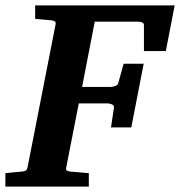

<svg xmlns="http://www.w3.org/2000/svg" viewBox="-35 -691 667 711"><path d="M579.1 -502H498V-598.1Q498 -605.5 490.7 -608.2Q483.4 -610.8 475.1 -610.8H315.9L269 -369.1H375Q382.3 -369.1 391.4 -372.3Q400.4 -375.5 402.8 -382.8L422.9 -455.1H497.1L451.2 -219.2H376L387.2 -293.9Q387.7 -300.8 379.6 -304.4Q371.6 -308.1 363.8 -308.1H256.8L210 -69.8Q208.5 -61 213.9 -58.6Q219.2 -56.2 229 -55.2Q238.3 -54.7 249 -53.7Q258.3 -52.7 269.8 -51.8Q281.2 -50.8 293.9 -49.8V0H-15.1V-49.8Q-4.9 -50.8 5.1 -51.8Q15.1 -52.7 23.4 -53.7Q32.7 -54.7 42 -55.2Q53.2 -56.2 58.8 -58.6Q64.5 -61 66.9 -70.8L170.9 -601.1Q172.4 -609.9 167 -612.5Q161.6 -615.2 151.9 -616.2Q143.1 -616.7 133.8 -617.7Q125.5 -618.7 115.2 -619.4Q105 -620.1 95.2 -621.1V-670.9H611.8Z"/></svg>

Font: Charis SIL Phon
Style: Bold Italic
Weight: 700
Italic angle: -11°
Foundry: SIL International
Version: Version 5.000